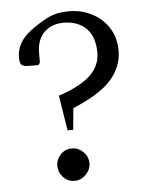

<svg xmlns="http://www.w3.org/2000/svg" viewBox="-46 -605 489 648"><g transform="rotate(-5 198.5 -281.0)"><path d="M172 -167 153 -286Q226 -310 260.5 -342.5Q295 -375 295 -419Q295 -474 266.5 -502Q238 -530 190 -530Q150 -530 124.5 -505.5Q99 -481 99 -435V-403L93 -395H60Q43 -395 36.5 -401Q30 -407 30 -426Q30 -477 79 -514Q111 -538 140.5 -552.5Q170 -567 211 -567Q254 -567 289.5 -548.5Q325 -530 346 -497Q367 -464 367 -419Q367 -367 329.5 -323Q292 -279 198 -240L191 -167ZM181 5Q158 5 142.5 -12Q127 -29 127 -50Q127 -72 142.5 -88.5Q158 -105 181 -105Q203 -105 219.5 -88.5Q236 -72 236 -50Q236 -29 219.5 -12Q203 5 181 5Z"/></g></svg>

Font: Spectral SC Light
Style: Regular
Weight: 300
Designer: Jean-Baptiste Levee
Foundry: Production Type
Version: Version 2.001